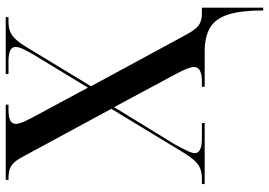

<svg xmlns="http://www.w3.org/2000/svg" viewBox="-158 -596 964 689"><g transform="rotate(-90 324.5 -252.0)"><path d="M631 210Q631 131 616.5 85Q602 39 569.5 19.5Q537 0 483 0H357V-10H376Q428 -10 428 -38Q428 -48 422 -63.5Q416 -79 402 -105L284 -325L149 -105Q134 -77 126.5 -61Q119 -45 119 -35Q119 -10 172 -10H227V0H8V-10H28Q58 -10 77 -23Q96 -36 119 -73L278 -335L107 -651Q91 -682 75 -693Q59 -704 31 -704H23V-714H293V-704H275Q247 -704 235.5 -697.5Q224 -691 224 -677Q224 -668 230.5 -652Q237 -636 248 -616L354 -419L473 -615Q486 -637 493 -652.5Q500 -668 500 -679Q500 -704 449 -704H403V-714H607V-704H589Q561 -704 542 -691Q523 -678 501 -642L359 -408L541 -72Q561 -34 577 -22Q593 -10 620 -10H641V210Z"/></g></svg>

Font: Noto Serif Display SemiCondensed Medium
Style: Regular
Weight: 500
Width: 4
Designer: Monotype Design Team
Foundry: Monotype Imaging Inc.
Version: Version 2.009